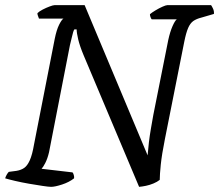

<svg xmlns="http://www.w3.org/2000/svg" viewBox="-30 -724 849 744"><path d="M168 0Q159 0 135.5 -3.5Q112 -7 83 -12Q54 -17 28.5 -23Q3 -29 -10 -33Q-8 -40 -4 -47Q0 -54 4 -58L34 -62Q52 -65 64 -73.5Q76 -82 85.5 -103Q95 -124 102 -165L182 -573Q189 -608 199 -628Q209 -648 216 -652H121Q120 -656 117.5 -661.5Q115 -667 115 -673Q122 -680 135.5 -687Q149 -694 162.5 -699Q176 -704 181 -704H298L542 -122Q544 -147 547 -172.5Q550 -198 554.5 -224Q559 -250 564 -278L622 -569Q629 -601 638.5 -622.5Q648 -644 655 -649H558Q556 -651 553.5 -657Q551 -663 551 -669Q558 -675 572 -683.5Q586 -692 599.5 -698Q613 -704 618 -704H788Q791 -700 795.5 -690.5Q800 -681 799 -670L751 -656Q731 -651 719 -642.5Q707 -634 699 -615.5Q691 -597 684 -562L609 -185Q597 -125 593 -86Q589 -47 589 -27Q579 -19 564.5 -13Q550 -7 535.5 -4Q521 -1 509 0L294 -510Q279 -546 273 -571.5Q267 -597 267 -610H258Q256 -607 253.5 -599.5Q251 -592 248.5 -580Q246 -568 241 -549L160 -134Q154 -109 145.5 -92.5Q137 -76 131 -70L251 -56Q254 -53 256 -45.5Q258 -38 257 -33Q238 -18 210.5 -9Q183 0 168 0Z"/></svg>

Font: Texturina Medium 12pt
Style: Italic
Weight: 400
Italic angle: -11°
Version: Version 1.002